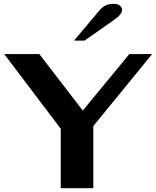

<svg xmlns="http://www.w3.org/2000/svg" viewBox="-20 -982 816 1002"><path d="M297 -310 2 -700H185L412 -405L655 -700H774L467 -324V0H297ZM501 -930Q516 -947 533 -954.5Q550 -962 573 -962Q593 -962 605 -953Q617 -944 617 -930Q617 -907 575 -878L421 -770H366Z"/></svg>

Font: Fahkwang
Style: Bold
Weight: 700
Designer: Suppakit Chalermlarp | Katatrad Co.,Ltd.
Foundry: Cadson Demak Co.,Ltd.
Version: Version 1.000; ttfautohint (v1.6)